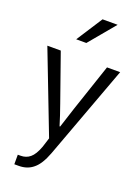

<svg xmlns="http://www.w3.org/2000/svg" viewBox="-186 -873 863 1181"><g transform="rotate(20 245.5 -282.5)"><path d="M7.8 -525.4Q29.3 -525.4 95.7 -525.4Q123 -448.2 204.1 -217.8Q228.5 -149.4 248 -85Q249 -85 252 -85Q266.6 -132.8 294.9 -217.8Q329.1 -320.3 398.4 -525.4Q419.9 -525.4 484.4 -525.4Q427.7 -372.1 257.8 87.9Q228.5 166 189.5 197.3Q151.4 229.5 95.7 229.5Q85.9 229.5 66.4 229.5Q66.4 213.9 66.4 167Q71.3 167 84 167Q121.1 167 146.5 145.5Q172.9 124 193.4 68.4Q200.2 47.9 212.9 6.8Q161.1 -126 7.8 -525.4ZM161.1 -623Q188.5 -666 271.5 -793.9Q295.9 -793.9 370.1 -793.9Q335 -751 227.5 -623Q210.9 -623 161.1 -623Z"/></g></svg>

Font: Gothic A1
Style: Regular
Weight: 400
Designer: HanYang I&C Co.,Ltd.
Version: Version 2.50